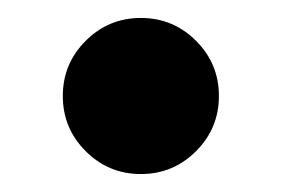

<svg xmlns="http://www.w3.org/2000/svg" viewBox="-20 -181 314 214"><path d="M137 13Q101 13 75.5 -12.5Q50 -38 50 -74Q50 -110 75.5 -135.5Q101 -161 137 -161Q173 -161 198.5 -135.5Q224 -110 224 -74Q224 -38 198.5 -12.5Q173 13 137 13Z"/></svg>

Font: Libre Bodoni
Style: Bold
Weight: 700
Designer: Pablo Impallari, Rodrigo Fuenzalida
Foundry: Impallari Type
Version: Version 2.005;gftools[0.9.23]